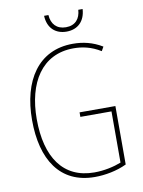

<svg xmlns="http://www.w3.org/2000/svg" viewBox="-98 -969 776 1045"><g transform="rotate(-10 290.0 -446.0)"><path d="M433 -902H409C406 -853 379 -820 327 -820C276 -820 247 -852 244 -902H220C223 -832 267 -796 326 -796C389 -796 429 -836 433 -902ZM319 -351V-326H491V-43C450 -27 397 -15 342 -15C170 -15 83 -144 83 -355C83 -555 171 -700 347 -700C395 -700 444 -690 496 -658L509 -681C456 -713 403 -725 347 -725C156 -725 57 -572 57 -354C57 -136 148 10 341 10C397 10 463 -2 517 -28V-351Z"/></g></svg>

Font: Noto Sans Lao UI Cond Thin
Style: Regular
Weight: 100
Width: 3
Designer: Monotype Design Team
Foundry: Monotype Imaging Inc.
Version: Version 2.000